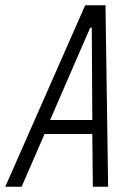

<svg xmlns="http://www.w3.org/2000/svg" viewBox="-47 -708 492 728"><path d="M-27 0 276 -688H353L363 0H305L303 -200H122L35 0ZM143 -253H303L301 -603H295Z"/></svg>

Font: Saira Condensed Light
Style: Italic
Weight: 300
Width: 3
Italic angle: -12°
Designer: Hector Gatti with collaboration of the Omnibus-Type team
Foundry: Omnibus-Type
Version: Version 1.101